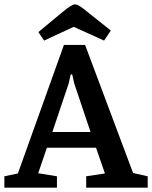

<svg xmlns="http://www.w3.org/2000/svg" viewBox="-29 -860 697 880"><path d="M-9 0V-52L53 -65L264 -654H361L581 -67L648 -52V0H366V-52L452 -65L411 -183H186L146 -66L232 -52V0ZM211 -255H386L311 -478L302 -519H295L286 -478ZM173 -674 147 -713 253 -801Q278 -822 292.5 -831Q307 -840 314 -840Q324 -840 338 -831Q352 -822 376 -802L479 -720L448 -674L309 -737Z"/></svg>

Font: Faustina Light SemiBold
Style: Regular
Weight: 600
Version: Version 1.200